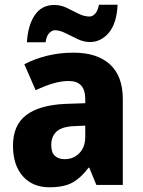

<svg xmlns="http://www.w3.org/2000/svg" viewBox="-20 -876 604 813"><path d="M292 -653Q391 -653 445.5 -603.5Q500 -554 500 -456V-93H388L358 -166H355Q323 -123 287 -103Q251 -83 189 -83Q118 -83 76.5 -130Q35 -177 35 -259Q35 -346 91 -388.5Q147 -431 255 -436L341 -439V-457Q341 -533 271 -533Q239 -533 204 -522.5Q169 -512 131 -494L83 -604Q127 -627 179.5 -640Q232 -653 292 -653ZM296 -342Q242 -340 219.5 -319Q197 -298 197 -262Q197 -230 212.5 -216Q228 -202 254 -202Q291 -202 316 -227.5Q341 -253 341 -297V-344ZM94 -697Q98 -768 127 -811.5Q156 -855 210 -855Q237 -855 262 -843Q287 -831 311.5 -818.5Q336 -806 359 -806Q372 -806 383 -818Q394 -830 399 -856H478Q474 -776 440.5 -737Q407 -698 361 -698Q335 -698 308.5 -710.5Q282 -723 257.5 -735.5Q233 -748 212 -748Q201 -748 189 -736.5Q177 -725 173 -697Z"/></svg>

Font: Noto Sans Telugu UI SemiCondensed ExtraBold
Style: Regular
Weight: 800
Width: 4
Designer: Jelle Bosma - Monotype Design Team
Foundry: Monotype Imaging Inc.
Version: Version 2.005; ttfautohint (v1.8.4.7-5d5b)